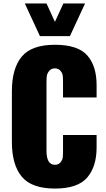

<svg xmlns="http://www.w3.org/2000/svg" viewBox="-20 -1082 617 1115"><path d="M212 -872 124 -1062H250L299 -955L348 -1062H474L386 -872ZM299 13Q164 13 106.5 -56Q49 -125 49 -258V-551Q49 -685 106.5 -753.5Q164 -822 299 -822Q432 -822 486.5 -760.5Q541 -699 541 -588V-516H346V-604Q346 -628 344.5 -642Q343 -656 331.5 -670.5Q320 -685 299 -685Q278 -685 266 -670.5Q254 -656 252 -641.5Q250 -627 250 -604V-206Q250 -125 299 -125Q320 -125 331.5 -139.5Q343 -154 344.5 -168Q346 -182 346 -206V-298H541V-226Q541 -114 486 -50.5Q431 13 299 13Z"/></svg>

Font: Oswald Heavy
Style: Regular
Weight: 400
Designer: Vernon Adams
Foundry: Vernon Adams
Version: Version 4.101